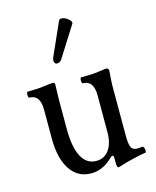

<svg xmlns="http://www.w3.org/2000/svg" viewBox="-107 -758 690 848"><g transform="rotate(-15 238.0 -334.0)"><path d="M208 -509.8Q200.2 -498 189.5 -496.8Q178.7 -495.6 174.6 -503.9Q170.4 -512.2 175.8 -526.9L243.2 -678.2Q246.6 -684.1 254.9 -684.1Q269 -684.1 285.2 -671.1Q301.3 -658.2 295.9 -648.9ZM329.1 16.1Q321.8 16.1 321.8 -5.9V-27.8Q321.8 -40 315.9 -40Q312 -40 304.2 -32.2Q259.3 11.2 207 11.2Q145.5 11.2 111.3 -40Q77.1 -91.3 77.1 -182.1V-314Q77.1 -382.8 28.8 -382.8Q22.9 -382.8 22.9 -396.5Q22.9 -410.2 28.8 -410.2Q73.7 -410.2 106.9 -415Q136.2 -418.9 144 -418.9Q153.8 -418.9 153.8 -409.2Q151.9 -349.6 151.9 -338.9V-206.1Q151.9 -123 174.8 -79.6Q197.8 -36.1 242.2 -36.1Q279.3 -36.1 300.5 -65.7Q321.8 -95.2 321.8 -147V-314Q321.8 -382.8 272.9 -382.8Q267.6 -382.8 267.6 -396.5Q267.6 -410.2 272.9 -410.2Q333 -410.2 356.9 -415Q382.3 -418.9 389.2 -418.9Q399.9 -418.9 399.9 -404.8Q396 -353 396 -338.9V-112.8Q396 -70.3 403.3 -56.2Q410.6 -42 432.1 -42Q438.5 -42 454.1 -43.9Q458 -44.9 460.9 -37.8Q463.9 -30.8 463.6 -23.2Q463.4 -15.6 460 -15.1Q438 -12.7 396 -2Q368.7 3.9 335.9 15.1Q333 16.1 329.1 16.1Z"/></g></svg>

Font: Junicode SmCond
Style: Regular
Weight: 400
Width: 4
Designer: Peter S. Baker
Version: Version 2.206